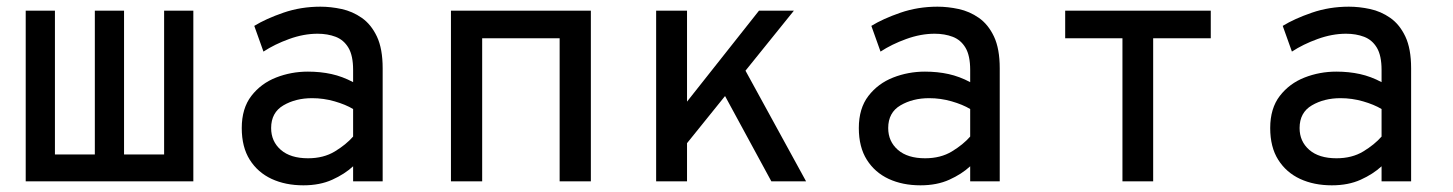

<svg xmlns="http://www.w3.org/2000/svg" viewBox="-20 -543 4352 575"><path d="M57 0V-511H144.5V-80.5H264V-511H351.5V-80.5H471.5V-511H559V0Z M888.5 12Q835 12 793.5 -7.2Q752 -26.5 728 -64.5Q704 -102.5 704 -159.5Q704 -218.5 732.8 -255.8Q761.5 -293 806.8 -310.8Q852 -328.5 902 -328.5Q940 -328.5 972.8 -321.2Q1005.5 -314 1037.5 -297V-333.5Q1037.5 -376.5 1023.5 -400Q1009.5 -423.5 985.2 -432.8Q961 -442 931 -442Q889.5 -442 846 -426.2Q802.5 -410.5 769 -388.5L741.5 -465.5Q776.5 -487 828.8 -505Q881 -523 939.5 -523Q970.5 -523 1003 -516Q1035.5 -509 1063.5 -489.5Q1091.5 -470 1108.8 -433.5Q1126 -397 1126 -338.5V0H1037.5V-45Q1012 -21.5 975 -4.8Q938 12 888.5 12ZM902.5 -69Q949 -69 982.8 -89.5Q1016.5 -110 1037.5 -134V-216.5Q1015 -230 982 -239.5Q949 -249 914.5 -249Q865.5 -249 828.8 -227.5Q792 -206 792 -159.5Q792 -119.5 821 -94.2Q850 -69 902.5 -69Z M1330.5 0V-511H1749.5V0H1656V-428.5H1424V0Z M1999 -66.5V-190L2253 -511H2357.5ZM1945 0V-511H2037.5V0ZM2290 0 2131.5 -292 2192.5 -368 2394 0Z M2736.5 12Q2683 12 2641.5 -7.2Q2600 -26.5 2576 -64.5Q2552 -102.5 2552 -159.5Q2552 -218.5 2580.8 -255.8Q2609.5 -293 2654.8 -310.8Q2700 -328.5 2750 -328.5Q2788 -328.5 2820.8 -321.2Q2853.5 -314 2885.5 -297V-333.5Q2885.5 -376.5 2871.5 -400Q2857.5 -423.5 2833.2 -432.8Q2809 -442 2779 -442Q2737.5 -442 2694 -426.2Q2650.5 -410.5 2617 -388.5L2589.5 -465.5Q2624.5 -487 2676.8 -505Q2729 -523 2787.5 -523Q2818.5 -523 2851 -516Q2883.5 -509 2911.5 -489.5Q2939.5 -470 2956.8 -433.5Q2974 -397 2974 -338.5V0H2885.5V-45Q2860 -21.5 2823 -4.8Q2786 12 2736.5 12ZM2750.5 -69Q2797 -69 2830.8 -89.5Q2864.5 -110 2885.5 -134V-216.5Q2863 -230 2830 -239.5Q2797 -249 2762.5 -249Q2713.5 -249 2676.8 -227.5Q2640 -206 2640 -159.5Q2640 -119.5 2669 -94.2Q2698 -69 2750.5 -69Z M3341.5 0V-428.5H3170V-511H3606V-428.5H3433.5V0Z M3968.5 12Q3915 12 3873.5 -7.2Q3832 -26.5 3808 -64.5Q3784 -102.5 3784 -159.5Q3784 -218.5 3812.8 -255.8Q3841.5 -293 3886.8 -310.8Q3932 -328.5 3982 -328.5Q4020 -328.5 4052.8 -321.2Q4085.5 -314 4117.5 -297V-333.5Q4117.5 -376.5 4103.5 -400Q4089.5 -423.5 4065.2 -432.8Q4041 -442 4011 -442Q3969.5 -442 3926 -426.2Q3882.5 -410.5 3849 -388.5L3821.5 -465.5Q3856.5 -487 3908.8 -505Q3961 -523 4019.5 -523Q4050.5 -523 4083 -516Q4115.5 -509 4143.5 -489.5Q4171.5 -470 4188.8 -433.5Q4206 -397 4206 -338.5V0H4117.5V-45Q4092 -21.5 4055 -4.8Q4018 12 3968.5 12ZM3982.5 -69Q4029 -69 4062.8 -89.5Q4096.5 -110 4117.5 -134V-216.5Q4095 -230 4062 -239.5Q4029 -249 3994.5 -249Q3945.5 -249 3908.8 -227.5Q3872 -206 3872 -159.5Q3872 -119.5 3901 -94.2Q3930 -69 3982.5 -69Z"/></svg>

Font: Overpass Mono Medium
Style: Regular
Weight: 500
Monospace: yes
Designer: Delve Withrington, Dave Bailey
Foundry: Delve Fonts LLC
Version: Version 4.000